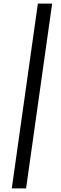

<svg xmlns="http://www.w3.org/2000/svg" viewBox="-20 -865 341 1075"><path d="M46 190H126L272 -845H192Z"/></svg>

Font: Mluvka
Style: Italic
Weight: 400
Italic angle: -8°
Designer: Modified by Jiří Krblich, Original typeface by Gumpita Rahayu
Foundry: Gumpita Rahayu & Jiří Krblich
Version: Version 2.000;Glyphs 3.1.1 (3134)